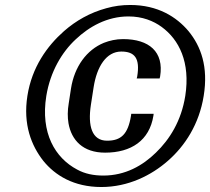

<svg xmlns="http://www.w3.org/2000/svg" viewBox="-20 -741 844 771"><path d="M90 -356C72 -241 106 -156 154 -95C201 -37 276 10 387 10C495 10 588 -37 654 -95C723 -155 780 -243 798 -356C817 -473 787 -555 737 -616C689 -673 614 -721 503 -721C470 -721 439 -717 407 -708C341 -690 285 -658 237 -616C169 -556 108 -471 90 -356ZM166 -356C182 -454 229 -532 284 -583C338 -634 410 -675 496 -675C552 -675 596 -657 629 -633C699 -582 745 -491 724 -356C708 -255 661 -181 606 -128C553 -76 483 -36 395 -36C356 -36 321 -43 290 -60C201 -107 142 -207 166 -356ZM256 -326C251 -297 251 -270 255 -246C267 -178 313 -128 402 -128C507 -128 580 -177 596 -276L597 -284H507L506 -276C494 -202 466 -176 410 -176C349 -176 332 -235 345 -320L356 -391C369 -474 407 -534 467 -534C521 -534 543 -507 531 -434L529 -426H621L623 -434C639 -533 579 -584 474 -584C446 -584 420 -578 397 -569C329 -541 279 -475 265 -385Z"/></svg>

Font: Aerodynamic
Style: BdObl
Weight: 500
Designer: Google
Version: Version 2.000980; 2014